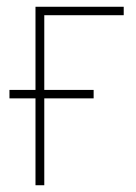

<svg xmlns="http://www.w3.org/2000/svg" viewBox="-20 -548 401 568"><path d="M346 -528V-503H111V-282H257V-257H111V0H85V-257H8V-282H85V-528Z"/></svg>

Font: Noto Sans SemiCondensed Thin
Style: Regular
Weight: 100
Width: 4
Designer: Monotype Design Team
Foundry: Monotype Imaging Inc.
Version: Version 2.013; ttfautohint (v1.8.4.7-5d5b)